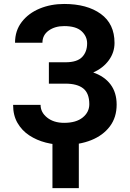

<svg xmlns="http://www.w3.org/2000/svg" viewBox="-20 -741 672 995"><path d="M319.6 -307.5H233.3V-418.3H319.6Q379.6 -418.3 405.5 -445.3Q431.5 -472.3 431.5 -516.3Q431.5 -552.9 402.7 -579.4Q373.9 -605.8 312.5 -605.8Q264.9 -605.8 232.4 -582.6Q199.9 -559.3 199.9 -519.5H57.9Q57.9 -582.4 92.9 -627.5Q127.8 -672.6 185.7 -696.6Q243.6 -720.5 312.5 -720.5Q431.1 -720.5 502.3 -669Q573.5 -617.5 573.5 -518.5Q573.5 -469.5 544.2 -429Q514.9 -388.5 463.1 -365.4Q521.7 -345.2 553.1 -303.1Q584.5 -261 584.5 -198.9Q584.5 -132.8 549.4 -86.1Q514.2 -39.4 452.8 -14.7Q391.3 9.9 312.5 9.9Q264.2 9.9 217.2 -2.1Q170.1 -14.2 131.7 -39.4Q93.4 -64.6 70.7 -103.9Q47.9 -143.1 47.9 -197.4H190.3Q190.3 -158.7 224.4 -131.6Q258.5 -104.4 312.5 -104.4Q374.3 -104.4 408.6 -132.1Q442.8 -159.8 442.8 -201Q442.8 -257.8 411.4 -282.7Q380 -307.5 319.6 -307.5ZM388.5 -39.4V234H251.8V-39.4Z"/></svg>

Font: Interface
Style: Bold
Weight: 700
Designer: Rasmus Andersson
Foundry: rsms
Version: Version 1.8